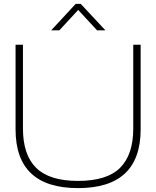

<svg xmlns="http://www.w3.org/2000/svg" viewBox="-20 -959 803 987"><path d="M243 -803 369 -939H395L522 -803H479L382 -908L285 -803ZM381 8Q60 8 60 -294V-729H98V-298Q98 -163 166 -96Q234 -29 381 -29Q530 -29 597.5 -96.5Q665 -164 665 -298V-729H703V-294Q703 8 381 8Z"/></svg>

Font: Mona Sans Expanded ExtraLight
Style: Regular
Weight: 200
Width: 7
Designer: Deni Anggara
Foundry: GitHub
Version: Version 1.001;gftools[0.9.33]